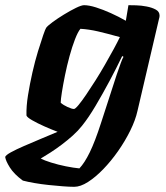

<svg xmlns="http://www.w3.org/2000/svg" viewBox="-86 -520 641 740"><path d="M200 200Q182 200 156 198Q130 196 101.5 193Q73 190 47 185.5Q21 181 2 176Q-32 151 -48 125.5Q-64 100 -66 85Q-64 78 -44 67Q-24 56 6 43Q36 30 70.5 15.5Q105 1 136 -12Q112 -21 85 -33Q58 -45 38 -56.5Q18 -68 16 -75Q15 -110 22 -153.5Q29 -197 39 -241Q49 -285 60.5 -322.5Q72 -360 80.5 -384.5Q89 -409 92 -413Q98 -421 117 -435Q136 -449 160.5 -464Q185 -479 206.5 -489.5Q228 -500 238 -500Q257 -500 284 -491.5Q311 -483 341 -469.5Q371 -456 399 -440L409 -500Q419 -500 438.5 -499.5Q458 -499 479 -495Q500 -491 514.5 -483Q529 -475 529 -460Q529 -457 528.5 -454Q528 -451 527 -448L444 -93Q436 -57 416 -16.5Q396 24 369 62.5Q342 101 312 132Q282 163 253 181.5Q224 200 200 200ZM220 129Q240 108 260 67Q280 26 303 -45L364 -233Q373 -259 379.5 -277Q386 -295 390 -301L385 -304Q363 -258 336 -207.5Q309 -157 282 -111.5Q255 -66 230 -35Q215 -16 195 2Q175 20 152.5 37Q130 54 109 67.5Q88 81 71 91Q84 98 111 106.5Q138 115 168 121Q198 127 220 129ZM199 -100Q204 -100 216.5 -115Q229 -130 246 -155Q263 -180 282 -210Q301 -240 319 -271.5Q337 -303 352 -330.5Q367 -358 376 -377Q326 -391 291.5 -399Q257 -407 224 -409Q214 -397 203 -368.5Q192 -340 182 -303.5Q172 -267 164.5 -230Q157 -193 152.5 -164.5Q148 -136 148 -124Q158 -115 174.5 -107.5Q191 -100 199 -100Z"/></svg>

Font: Texturina Medium 12pt Black
Style: Italic
Weight: 900
Italic angle: -11°
Version: Version 1.002